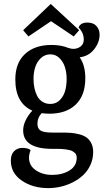

<svg xmlns="http://www.w3.org/2000/svg" viewBox="-20 -759 528 979"><path d="M240.2 -650.9 125 -573.2 98.1 -605 238.8 -738.8 383.8 -605 356 -573.2ZM295.9 -83Q322.3 -83 341.8 -81.5Q361.3 -80.1 384 -74.2Q406.7 -68.4 421.1 -58.1Q435.5 -47.9 445.3 -29.1Q455.1 -10.3 455.1 16.1Q455.1 51.3 441.2 81.8Q427.2 112.3 404.3 133.8Q381.3 155.3 351.6 170.4Q321.8 185.5 289.8 192.9Q257.8 200.2 226.1 200.2Q147 200.2 91.1 161.9Q35.2 123.5 35.2 60.1Q35.2 28.8 51.8 12Q68.4 -4.9 94.2 -4.9Q121.1 -4.9 136.2 5.9Q127.9 27.3 127.9 45.9Q127.9 85.4 162.6 109.1Q197.3 132.8 246.1 132.8Q297.9 132.8 334.5 110.1Q371.1 87.4 371.1 45.9Q371.1 37.6 368.7 30.8Q366.2 23.9 360.1 19.3Q354 14.6 348.4 11.2Q342.8 7.8 332 5.9Q321.3 3.9 313.7 2.4Q306.2 1 292.2 0.5Q278.3 0 270.5 0Q262.7 0 247.1 0Q98.1 0 98.1 -94.2Q98.1 -119.6 111.1 -146.2Q124 -172.9 145 -194.8Q58.1 -232.9 58.1 -354Q58.1 -438.5 107.9 -484.1Q157.7 -529.8 242.2 -529.8Q291 -529.8 327.1 -515.1Q343.3 -509.8 353 -509.8Q376 -509.8 391.6 -522.5Q407.2 -535.2 407.2 -557.1Q407.2 -591.8 380.9 -618.2Q383.3 -628.9 394.8 -636.5Q406.2 -644 424.8 -644Q456.1 -644 471.9 -626.2Q487.8 -608.4 487.8 -582Q487.8 -543 460 -507.6Q432.1 -472.2 386.2 -466.8Q415 -426.3 415 -359.9Q415 -272.9 366.5 -226.1Q317.9 -179.2 231.9 -179.2Q210.9 -179.2 192.9 -182.1Q170.9 -160.2 170.9 -127.9Q170.9 -103 187.3 -93Q203.6 -83 246.1 -83ZM236.8 -481.9Q208.5 -481.9 188.2 -462.6Q168 -443.4 159.4 -415.8Q150.9 -388.2 150.9 -356.9Q150.9 -332 155.5 -310.1Q160.2 -288.1 169.7 -269.5Q179.2 -251 196.5 -240Q213.9 -229 236.8 -229Q265.6 -229 285.2 -248.8Q304.7 -268.6 312.3 -296.4Q319.8 -324.2 319.8 -356.9Q319.8 -387.7 311.5 -415.3Q303.2 -442.9 283.7 -462.4Q264.2 -481.9 236.8 -481.9Z"/></svg>

Font: Sansita Light
Style: Regular
Weight: 300
Designer: Pablo Cosgaya
Foundry: Omnibus-Type
Version: Version 1.006;hotconv 1.0.109;makeotfexe 2.5.65596